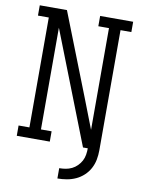

<svg xmlns="http://www.w3.org/2000/svg" viewBox="-99 -803 799 1065"><g transform="rotate(10 300.0 -270.5)"><path d="M300 194V136Q318 136 336 133Q354 130 370.5 122Q387 114 400.5 100.5Q414 87 422.5 71Q431 55 434 36.5Q437 18 437 0H410L163 -631V-58H223V0H37V-58H98V-677H37V-735H190L373 -269L437 -104V-677H377V-735H563V-677H502V0Q502 27 497 53Q492 79 479.5 102.5Q467 126 447 144.5Q427 163 403 174Q379 185 352.5 189.5Q326 194 300 194Z"/></g></svg>

Font: Iosevka Curly Slab LtEx
Style: Regular
Weight: 300
Width: 7
Monospace: yes
Designer: Belleve Invis
Foundry: Belleve Invis
Version: Version 11.1.0; ttfautohint (v1.8.3)